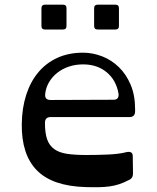

<svg xmlns="http://www.w3.org/2000/svg" viewBox="-20 -785 670 820"><path d="M465 -359Q478 -359 483 -366.5Q488 -374 486 -386Q476 -443 435.5 -476.5Q395 -510 335 -510Q302 -510 274 -500.5Q246 -491 224.5 -474Q203 -457 189.5 -434Q176 -411 173 -384Q170 -358 196 -358ZM557 -310Q557 -285 533 -285H196Q172 -285 172 -260Q172 -216 181.5 -189.5Q191 -163 212 -148Q233 -133 266.5 -128Q300 -123 349 -123Q394 -123 441 -125Q488 -127 519 -135Q531 -138 539 -134.5Q547 -131 547 -117L548 -44Q548 -23 530 -16Q509 -5 489.5 1.5Q470 8 448.5 11Q427 14 402 14.5Q377 15 346 14Q204 10 137.5 -57.5Q71 -125 73 -257Q74 -324 92 -380Q110 -436 143.5 -476Q177 -516 225 -538Q273 -560 335 -560Q376 -560 416 -544.5Q456 -529 487.5 -498.5Q519 -468 538 -423Q557 -378 557 -319ZM382 -750Q382 -765 397 -765H473Q488 -765 488 -750V-674Q488 -659 473 -659H397Q382 -659 382 -674ZM157 -750Q157 -765 172 -765H249Q264 -765 264 -750V-674Q264 -659 249 -659H172Q157 -659 157 -674Z"/></svg>

Font: OpenDyslexic 3
Style: Regular
Weight: 400
Designer: Abelardo Gonzalez
Version: Version 1.000;PS 001.001;hotconv 1.0.56